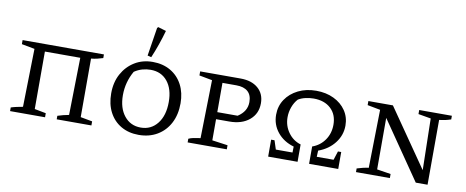

<svg xmlns="http://www.w3.org/2000/svg" viewBox="-68 -1087 3387 1395"><g transform="rotate(10 1626.0 -390.0)"><path d="M223 -470V-46L307 -30V0H49V-27Q71 -34 92.5 -38.5Q114 -43 136 -47L145 -476L49 -494V-524H649V-497Q630 -491 607.5 -485.5Q585 -480 562 -478V-46L649 -30V0H393V-26Q414 -33 434 -38Q454 -43 476 -47L484 -470Z M998 8Q924 8 868 -24.5Q812 -57 781 -116Q750 -175 750 -255Q750 -337 784 -399Q818 -461 876 -496.5Q934 -532 1009 -532Q1084 -532 1140.5 -499Q1197 -466 1228 -407Q1259 -348 1259 -270Q1259 -187 1226.5 -124.5Q1194 -62 1135 -27Q1076 8 998 8ZM1004 -47Q1080 -47 1126.5 -106Q1173 -165 1173 -265Q1173 -361 1127.5 -417Q1082 -473 1003 -473Q973 -473 942.5 -464.5Q912 -456 884 -437Q836 -353 836 -257Q836 -162 882 -104.5Q928 -47 1004 -47ZM991 -564 963 -571 996 -780 1003 -788 1063 -770Q1033 -663 991 -564Z M1657 -524Q1739 -524 1786.5 -483Q1834 -442 1834 -372Q1834 -295 1778.5 -248.5Q1723 -202 1631 -202H1533V-46L1648 -30V0H1359V-27Q1373 -34 1394 -38.5Q1415 -43 1446 -47L1455 -476L1359 -494V-524ZM1636 -470H1533V-254H1683Q1750 -297 1750 -366Q1750 -418 1720.5 -444Q1691 -470 1636 -470Z M1953 0V-125H1978L1999 -60H2122L2123 -104Q2047 -126 2002 -181.5Q1957 -237 1957 -310Q1957 -374 1990.5 -424Q2024 -474 2082.5 -503Q2141 -532 2215 -532Q2288 -532 2345 -504.5Q2402 -477 2434.5 -429Q2467 -381 2467 -319Q2467 -248 2422.5 -190.5Q2378 -133 2303 -106L2301 -60H2425L2446 -125H2470V0H2255V-128Q2312 -148 2346 -197Q2380 -246 2380 -310Q2380 -385 2333 -429Q2286 -473 2206 -473Q2176 -473 2146 -466Q2116 -459 2093 -445Q2069 -419 2055.5 -382Q2042 -345 2042 -307Q2042 -244 2077.5 -194.5Q2113 -145 2170 -128V0Z M2975 -524H3216V-497Q3192 -489 3173 -485Q3154 -481 3130 -478L3129 0H3042L2749 -426V-46L2851 -30V0H2601V-27Q2623 -34 2644 -39Q2665 -44 2687 -47L2695 -476L2600 -494V-524H2781L3076 -98L3068 -478L2975 -494Z"/></g></svg>

Font: Piazzolla SC
Style: Regular
Weight: 400
Designer: Juan Pablo del Peral
Foundry: Huerta Tipografica
Version: Version 1.330